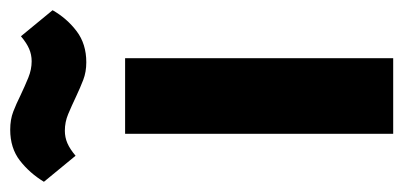

<svg xmlns="http://www.w3.org/2000/svg" viewBox="-252 -563 790 376"><g transform="rotate(-90 143.0 -375.0)"><path d="M217 0H69V-525H217ZM209 -601Q190 -601 174.5 -607Q159 -613 142 -621Q123 -630 107.5 -636.5Q92 -643 75 -643Q62 -643 50.5 -638Q39 -633 26 -622L-25 -684Q-8 -712 16.5 -731Q41 -750 77 -750Q97 -750 112.5 -744Q128 -738 144 -730Q163 -721 179 -714.5Q195 -708 211 -708Q224 -708 235.5 -713Q247 -718 260 -729L311 -667Q295 -639 270 -620Q245 -601 209 -601Z"/></g></svg>

Font: IBM Plex Sans Var
Style: Regular
Weight: 400
Designer: Mike Abbink, Paul van der Laan, Pieter van Rosmalen
Foundry: Bold Monday
Version: Version 3.000